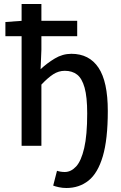

<svg xmlns="http://www.w3.org/2000/svg" viewBox="-20 -729 604 960"><path d="M312 211Q292 211 274 207Q256 203 246 199L265 125Q274 128 284 129.5Q294 131 304 131Q335 131 360.5 103.5Q386 76 401 11.5Q416 -53 416 -162Q416 -244 403 -290.5Q390 -337 365.5 -356Q341 -375 304 -375Q273 -375 246 -357.5Q219 -340 187 -306V0H88V-709H187V-481L183 -383Q215 -413 254 -436.5Q293 -460 337 -460Q426 -460 472.5 -390.5Q519 -321 519 -174Q519 -32 494 52.5Q469 137 422.5 174Q376 211 312 211ZM7 -548V-619L92 -625H366V-548Z"/></svg>

Font: Source Sans 3 Medium
Style: Regular
Weight: 500
Designer: Paul D. Hunt
Foundry: Adobe
Version: Version 3.052;hotconv 1.1.0;makeotfexe 2.6.0